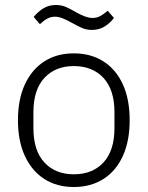

<svg xmlns="http://www.w3.org/2000/svg" viewBox="-20 -738 592 770"><path d="M276 12Q208 12 158 -20Q108 -52 80 -112Q52 -172 52 -256Q52 -340 80 -400Q108 -460 158 -492Q208 -524 276 -524Q344 -524 394.5 -492Q445 -460 472.5 -400Q500 -340 500 -256Q500 -172 472.5 -112Q445 -52 394.5 -20Q344 12 276 12ZM276 -39Q351 -39 395 -86.5Q439 -134 439 -224V-288Q439 -378 395 -425.5Q351 -473 276 -473Q202 -473 158 -425.5Q114 -378 114 -288V-224Q114 -134 158 -86.5Q202 -39 276 -39ZM348 -618Q326 -618 307.5 -626.5Q289 -635 269 -646Q246 -659 230 -665Q214 -671 201 -671Q184 -671 170 -663.5Q156 -656 140 -641L115 -670Q131 -690 153 -704Q175 -718 204 -718Q226 -718 244.5 -710Q263 -702 283 -690Q306 -677 322 -671.5Q338 -666 351 -666Q368 -666 382 -673.5Q396 -681 412 -695L437 -666Q422 -646 400 -632Q378 -618 348 -618Z"/></svg>

Font: IBM Plex Sans Light
Style: Regular
Weight: 300
Designer: Mike Abbink, Paul van der Laan, Pieter van Rosmalen
Foundry: Bold Monday
Version: Version 3.201